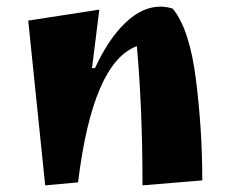

<svg xmlns="http://www.w3.org/2000/svg" viewBox="-20 -543 700 578"><path d="M463 -523Q482 -523 500 -517Q551 -455 570 -302.5Q589 -150 589 0L409 15Q409 -215 392 -404Q259 -355 215 6L116 15L65 -481L279 -514L257 -338H266Q306 -425 357 -474Q408 -523 463 -523Z"/></svg>

Font: Joti One
Style: Regular
Weight: 400
Designer: Eduardo Rodriguez Tunni
Foundry: Eduardo Rodriguez Tunni
Version: Version 1.001